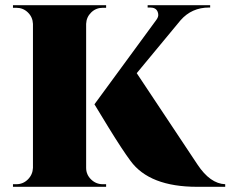

<svg xmlns="http://www.w3.org/2000/svg" viewBox="-20 -720 888 740"><path d="M43 -10Q69 -10 87.5 -28.5Q106 -47 107 -73V-628Q106 -654 87.5 -672Q69 -690 43 -690H30V-700H389V-690H376Q350 -690 331.5 -672Q313 -654 312 -628V-73Q312 -47 331 -28.5Q350 -10 376 -10H389V0H30V-10ZM848 0H740Q556 0 483 -100Q453 -140 398.5 -228.5Q344 -317 344 -318L583 -644Q590 -654 590 -662Q590 -670 587 -676Q580 -691 559 -691H549V-700H790V-691H786Q719 -691 676 -642L507 -438L741 -86Q790 -12 848 -10Z"/></svg>

Font: Cinzel Decorative Black
Style: Regular
Weight: 900
Designer: Natanael Gama
Version: Version 1.002;PS 001.002;hotconv 1.0.56;makeotf.lib2.0.21325